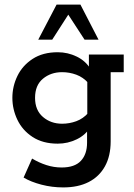

<svg xmlns="http://www.w3.org/2000/svg" viewBox="-20 -637 583 838"><path d="M256 181Q207 181 161 169Q115 157 83 138L120 55Q150 73 182.5 83.5Q215 94 249 94Q306 94 333 65Q360 36 360 -14V-70L375 -83Q354 -48 315 -29Q276 -10 232 -10Q167 -10 122.5 -39Q78 -68 56 -114Q34 -160 34 -210Q34 -260 56 -305.5Q78 -351 122.5 -380Q167 -409 232 -409Q276 -409 315 -390Q354 -371 375 -336L368 -331V-399H520V-322H463V-20Q463 44 438 89Q413 134 367 157.5Q321 181 256 181ZM251 -97Q283 -97 313 -108Q343 -119 366 -145L361 -109V-308L366 -274Q343 -300 313 -311Q283 -322 251 -322Q202 -322 167.5 -293.5Q133 -265 133 -210Q133 -156 167.5 -126.5Q202 -97 251 -97ZM147 -464 227 -617H331L410 -464H349L278 -573L208 -464Z"/></svg>

Font: Rokkitt SemiBold SemiBold
Style: Regular
Weight: 600
Version: Version 3.103